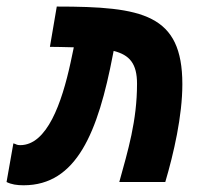

<svg xmlns="http://www.w3.org/2000/svg" viewBox="-27 -547 633 577"><path d="M331.5 0H469.7C495.1 -85.9 521 -198.7 521 -293.9C521 -504.4 401.9 -527.3 143.6 -527.3L123 -406.2C133.8 -406.2 144.5 -405.8 154.3 -405.8C168.9 -405.3 182.1 -405.3 194.8 -404.8L185.1 -358.9C158.7 -237.3 114.3 -110.8 33.7 -110.8C22.5 -110.8 22.5 -113.8 13.2 -116.2L-7.3 0C7.3 7.3 23.9 9.8 43.9 9.8C203.1 9.8 267.6 -148.9 312.5 -383.8L314.5 -394C362.8 -381.8 384.8 -355.5 384.8 -295.4C384.8 -183.1 357.4 -94.2 331.5 0Z"/></svg>

Font: Cascadia Code NF
Style: Bold Italic
Weight: 700
Italic angle: -10°
Monospace: yes
Designer: Aaron Bell
Foundry: Saja Typeworks
Version: Version 2404.023